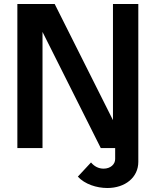

<svg xmlns="http://www.w3.org/2000/svg" viewBox="-20 -742 723 962"><path d="M557 55C557 81 534 103 499 103C473 103 452 91 436 72L370 143C405 181 464 200 518 200C607 200 673 147 673 69V-722H546V-140L254 -722H67V0H193V-582L485 0H557Z"/></svg>

Font: Perun SemiBold
Style: Regular
Weight: 600
Foundry: Copyright (c) Stefan Peev, Context Ltd, 2016
Version: Version 1.089